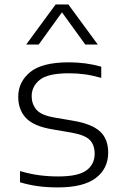

<svg xmlns="http://www.w3.org/2000/svg" viewBox="-20 -828 549 858"><path d="M238 9.5Q191 9.5 150 4Q109 -1.5 69.5 -13.5V-63.5Q116 -50 156.5 -44.8Q197 -39.5 240 -39.5Q329 -39.5 366 -66.5Q403 -93.5 403 -141Q403 -180.5 381 -202.8Q359 -225 298.5 -235.5L211 -250.5Q130 -264.5 95.8 -301Q61.5 -337.5 61.5 -395.5Q61.5 -462 114.8 -505.8Q168 -549.5 288 -549.5Q364 -549.5 432.5 -530V-480Q393.5 -491 359.2 -495.8Q325 -500.5 288.5 -500.5Q194 -500.5 157.8 -471.2Q121.5 -442 121.5 -398Q121.5 -364 142 -338.8Q162.5 -313.5 222 -303L309.5 -288Q390.5 -274 427 -240.5Q463.5 -207 463.5 -146Q463.5 -75 408.5 -32.8Q353.5 9.5 238 9.5ZM97 -629 228.5 -808H285.5L417 -629H361L257 -773L153 -629Z"/></svg>

Font: Encode Sans Expanded Light
Style: Regular
Weight: 300
Width: 7
Designer: Multiple Designers
Foundry: Impallari Type
Version: Version 3.000; ttfautohint (v1.8.3) -l 8 -r 50 -G 200 -x 14 